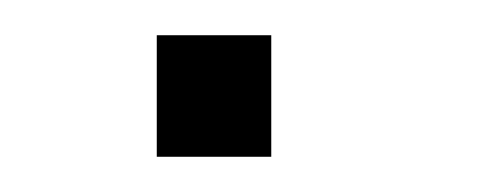

<svg xmlns="http://www.w3.org/2000/svg" viewBox="-20 -89 279 109"><path d="M69 -69V0H134V-69Z"/></svg>

Font: Chivo Light
Style: Regular
Weight: 300
Designer: Hector Gatti
Foundry: Omnibus-Type
Version: Version 1.003;PS 001.003;hotconv 1.0.70;makeotf.lib2.5.58329